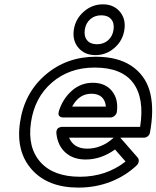

<svg xmlns="http://www.w3.org/2000/svg" viewBox="-20 -830 718 881"><path d="M71.8 -268.1Q91.3 -402.8 188.2 -486.3Q285.2 -569.8 420.9 -569.8Q425.3 -569.8 434.1 -569.3Q442.9 -568.8 446.8 -568.8Q539.1 -563.5 596.7 -517.8Q654.3 -472.2 670.7 -397Q687 -321.8 668 -221.2Q666 -210.9 658 -204.6Q649.9 -198.2 640.1 -198.2H532.2L534.2 -195.8L611.8 -106.9Q617.7 -100.1 616.5 -89.6Q615.2 -79.1 607.9 -71.8Q555.2 -22 486.6 4.4Q418 30.8 339.8 30.8Q199.7 30.8 126 -52Q52.2 -134.8 71.8 -268.1ZM122.1 -268.1Q105.5 -153.8 165.3 -86.4Q225.1 -19 347.2 -19Q466.8 -19 556.2 -88.9L507.8 -144Q443.8 -98.1 373 -98.1Q316.4 -98.1 280.8 -129.6Q245.1 -161.1 238.8 -216.8Q237.8 -226.1 240.2 -232.4Q242.7 -238.8 246.3 -241.7Q250 -244.6 255.6 -246.3Q261.2 -248 263.2 -248Q265.1 -248 268.1 -248H623Q643.6 -378.9 591.1 -449.5Q538.6 -520 414.1 -520Q298.3 -520 218.5 -451.4Q138.7 -382.8 122.1 -268.1ZM250 -319.8Q268.1 -377 309.6 -413.6Q351.1 -450.2 405.8 -450.2Q462.9 -450.2 493.7 -412.4Q524.4 -374.5 516.1 -315.9Q514.6 -306.6 506.1 -298.8Q497.6 -291 486.8 -291H271Q258.8 -291 253.2 -296.9Q247.6 -302.7 248.5 -309.3Q249.5 -315.9 250 -319.8ZM296.9 -198.2Q318.4 -147.9 379.9 -147.9Q445.3 -147.9 499 -195.8L501 -198.2ZM311 -340.8H465.8Q463.4 -369.6 446.5 -384.8Q429.7 -399.9 398.9 -399.9Q342.8 -399.9 311 -340.8ZM318.8 -693.8Q326.2 -743.2 364.5 -776.6Q402.8 -810.1 452.1 -810.1Q501.5 -810.1 529.8 -776.6Q558.1 -743.2 550.8 -693.8Q543.5 -643.6 505.4 -610.4Q467.3 -577.1 418 -577.1Q368.7 -577.1 340.1 -610.4Q311.5 -643.6 318.8 -693.8ZM369.1 -693.8Q364.7 -663.1 379.9 -645Q395 -627 424.8 -627Q455.1 -627 475.8 -645Q496.6 -663.1 501 -693.8Q505.4 -724.1 490 -741.9Q474.6 -759.8 444.8 -759.8Q414.6 -759.8 394 -741.7Q373.5 -723.6 369.1 -693.8Z"/></svg>

Font: Trueno Bold Outline
Style: Italic
Weight: 700
Width: 6
Designer: Julieta Ulanovsky
Foundry: Julieta Ulanovsky
Version: Version 3.001b | FøM Fix